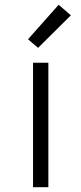

<svg xmlns="http://www.w3.org/2000/svg" viewBox="-20 -782 340 802"><path d="M118 0V-520H182V0ZM139 -582 97 -618 225 -762 276 -718Z"/></svg>

Font: Iosevka Aile Light
Style: Regular
Weight: 300
Designer: Belleve Invis
Foundry: Belleve Invis
Version: Version 27.3.5; ttfautohint (v1.8.4)